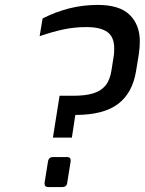

<svg xmlns="http://www.w3.org/2000/svg" viewBox="-20 -759 588 780"><path d="M195 -200 222 -370H278Q326 -370 358 -379.5Q390 -389 408.5 -411.5Q427 -434 433 -474L441 -525Q443 -536 443.5 -545Q444 -554 444 -562Q444 -609 416 -629Q388 -649 331 -649Q283 -649 238 -639.5Q193 -630 141 -612L153 -684Q206 -711 261.5 -725Q317 -739 377 -739Q466 -739 507 -698.5Q548 -658 548 -591Q548 -567 544 -539L533 -472Q519 -382 460 -337Q401 -292 286 -292L272 -200ZM176 1Q161 1 161 -13Q161 -14 161 -14.5Q161 -15 161 -16L175 -103Q178 -121 196 -121H253Q267 -121 267 -108Q267 -107 267 -105.5Q267 -104 267 -103L253 -16Q252 -7 246.5 -3Q241 1 233 1Z"/></svg>

Font: Exo Thin Medium
Style: Italic
Weight: 500
Italic angle: -9°
Version: Version 2.000